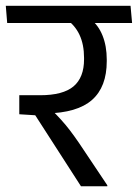

<svg xmlns="http://www.w3.org/2000/svg" viewBox="-40 -653 483 673"><path d="M423 -572.4 417.6 -632.6H-19.7L-14.8 -572.4ZM336.2 0V-3.5L237.4 -151.2Q219.7 -177 205.1 -196.1Q190.6 -215.1 174.8 -232.5Q159 -249.9 138 -271.1V-293.9L27.6 -319.2V-252.5L83.5 -249L243.9 0ZM275.7 -587.4H190.1Q222.4 -565.4 238.5 -531.3Q254.6 -497.2 254.6 -450.1V-445.1Q254.6 -381.5 217.8 -350.3Q180.9 -319.2 100.3 -319.2H27.6L79.3 -254.9L121.1 -255.3Q230.9 -257.2 282.6 -302.8Q334.2 -348.3 334.2 -438.6V-444.2Q334.2 -491.7 319.3 -528.6Q304.5 -565.5 275.7 -587.4Z"/></svg>

Font: Anek Devanagari Medium
Style: Regular
Weight: 500
Designer: Kailash Malviya (Devanagari) & Yesha Goshar (Latin)
Foundry: Ek Type
Version: Version 1.003